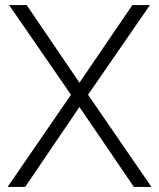

<svg xmlns="http://www.w3.org/2000/svg" viewBox="-20 -740 630 760"><path d="M79.5 0 294.5 -316.5 510 0H579.5L328.5 -365L573.5 -720H504L294.5 -412.5L85.5 -720H16L261 -365L10 0Z"/></svg>

Font: Hauora Light
Style: Regular
Weight: 300
Designer: Wayne Shih
Foundry: WCYS
Version: Version 1.001;hotconv 1.0.109;makeotfexe 2.5.65596